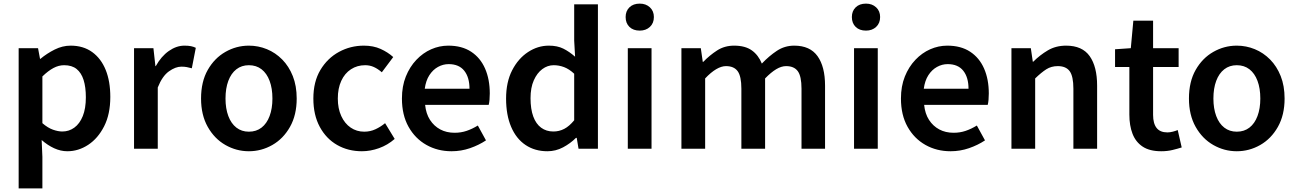

<svg xmlns="http://www.w3.org/2000/svg" viewBox="-20 -821 7158 1060"><path d="M83 219V-555H190L201 -496H203Q239 -526 282 -547.5Q325 -569 370 -569Q440 -569 489 -533.5Q538 -498 563.5 -435Q589 -372 589 -286Q589 -191 555 -124Q521 -57 467 -21.5Q413 14 352 14Q315 14 279 -2.5Q243 -19 210 -48L214 45V219ZM324 -95Q361 -95 390.5 -116.5Q420 -138 437 -180Q454 -222 454 -284Q454 -340 441.5 -379.5Q429 -419 403 -440Q377 -461 334 -461Q304 -461 275 -445.5Q246 -430 214 -399V-141Q244 -115 272.5 -105Q301 -95 324 -95Z M720 0V-555H827L838 -456H840Q870 -510 912 -539.5Q954 -569 998 -569Q1020 -569 1034.5 -566Q1049 -563 1061 -557L1039 -444Q1024 -448 1011.5 -450.5Q999 -453 981 -453Q949 -453 912.5 -427Q876 -401 851 -338V0Z M1354 14Q1285 14 1224.5 -20.5Q1164 -55 1127 -120.5Q1090 -186 1090 -277Q1090 -370 1127 -435Q1164 -500 1224.5 -534.5Q1285 -569 1354 -569Q1406 -569 1453.5 -549.5Q1501 -530 1538 -492.5Q1575 -455 1596.5 -401Q1618 -347 1618 -277Q1618 -186 1581 -120.5Q1544 -55 1483.5 -20.5Q1423 14 1354 14ZM1354 -94Q1395 -94 1424 -116.5Q1453 -139 1468.5 -180.5Q1484 -222 1484 -277Q1484 -333 1468.5 -374.5Q1453 -416 1424 -438.5Q1395 -461 1354 -461Q1314 -461 1285 -438.5Q1256 -416 1240.5 -374.5Q1225 -333 1225 -277Q1225 -222 1240.5 -180.5Q1256 -139 1285 -116.5Q1314 -94 1354 -94Z M1978 14Q1902 14 1841.5 -20.5Q1781 -55 1745.5 -120.5Q1710 -186 1710 -277Q1710 -370 1749 -435Q1788 -500 1851.5 -534.5Q1915 -569 1989 -569Q2041 -569 2081 -551Q2121 -533 2151 -506L2088 -422Q2066 -441 2044 -451Q2022 -461 1996 -461Q1952 -461 1917.5 -438.5Q1883 -416 1864 -374.5Q1845 -333 1845 -277Q1845 -222 1864 -180.5Q1883 -139 1916 -116.5Q1949 -94 1991 -94Q2024 -94 2053 -107.5Q2082 -121 2106 -141L2159 -54Q2120 -20 2072.5 -3Q2025 14 1978 14Z M2473 14Q2396 14 2334 -21Q2272 -56 2235.5 -121Q2199 -186 2199 -277Q2199 -345 2220.5 -398.5Q2242 -452 2278.5 -490.5Q2315 -529 2360.5 -549Q2406 -569 2455 -569Q2530 -569 2581 -535.5Q2632 -502 2658 -442.5Q2684 -383 2684 -305Q2684 -286 2682.5 -269.5Q2681 -253 2678 -242H2327Q2332 -193 2354 -159Q2376 -125 2410.5 -106.5Q2445 -88 2490 -88Q2525 -88 2556 -98.5Q2587 -109 2618 -128L2663 -46Q2624 -20 2575 -3Q2526 14 2473 14ZM2325 -331H2572Q2572 -394 2543 -430.5Q2514 -467 2457 -467Q2426 -467 2398 -451.5Q2370 -436 2350.5 -406Q2331 -376 2325 -331Z M3002 14Q2933 14 2881.5 -20.5Q2830 -55 2802 -120.5Q2774 -186 2774 -277Q2774 -368 2807.5 -433Q2841 -498 2895 -533.5Q2949 -569 3010 -569Q3057 -569 3090 -552.5Q3123 -536 3155 -508L3150 -597V-797H3281V0H3174L3164 -60H3160Q3129 -29 3088.5 -7.5Q3048 14 3002 14ZM3035 -95Q3067 -95 3095 -109.5Q3123 -124 3150 -157V-414Q3122 -440 3094 -450.5Q3066 -461 3037 -461Q3003 -461 2974 -439.5Q2945 -418 2927 -377.5Q2909 -337 2909 -279Q2909 -219 2924 -178Q2939 -137 2967.5 -116Q2996 -95 3035 -95Z M3446 0V-555H3577V0ZM3512 -652Q3476 -652 3455 -672.5Q3434 -693 3434 -727Q3434 -760 3455 -780.5Q3476 -801 3512 -801Q3546 -801 3568 -780.5Q3590 -760 3590 -727Q3590 -693 3568 -672.5Q3546 -652 3512 -652Z M3742 0V-555H3849L3860 -479H3862Q3898 -516 3939 -542.5Q3980 -569 4033 -569Q4094 -569 4130.5 -543Q4167 -517 4186 -470Q4226 -512 4269 -540.5Q4312 -569 4365 -569Q4452 -569 4493.5 -511Q4535 -453 4535 -348V0H4405V-331Q4405 -400 4384.5 -428Q4364 -456 4320 -456Q4294 -456 4265.5 -439Q4237 -422 4204 -388V0H4073V-331Q4073 -400 4052.5 -428Q4032 -456 3988 -456Q3963 -456 3934 -439Q3905 -422 3873 -388V0Z M4695 0V-555H4826V0ZM4761 -652Q4725 -652 4704 -672.5Q4683 -693 4683 -727Q4683 -760 4704 -780.5Q4725 -801 4761 -801Q4795 -801 4817 -780.5Q4839 -760 4839 -727Q4839 -693 4817 -672.5Q4795 -652 4761 -652Z M5228 14Q5151 14 5089 -21Q5027 -56 4990.5 -121Q4954 -186 4954 -277Q4954 -345 4975.5 -398.5Q4997 -452 5033.5 -490.5Q5070 -529 5115.5 -549Q5161 -569 5210 -569Q5285 -569 5336 -535.5Q5387 -502 5413 -442.5Q5439 -383 5439 -305Q5439 -286 5437.5 -269.5Q5436 -253 5433 -242H5082Q5087 -193 5109 -159Q5131 -125 5165.5 -106.5Q5200 -88 5245 -88Q5280 -88 5311 -98.5Q5342 -109 5373 -128L5418 -46Q5379 -20 5330 -3Q5281 14 5228 14ZM5080 -331H5327Q5327 -394 5298 -430.5Q5269 -467 5212 -467Q5181 -467 5153 -451.5Q5125 -436 5105.5 -406Q5086 -376 5080 -331Z M5564 0V-555H5671L5682 -480H5684Q5721 -517 5765 -543Q5809 -569 5866 -569Q5955 -569 5996 -511Q6037 -453 6037 -348V0H5906V-331Q5906 -400 5885.5 -428Q5865 -456 5820 -456Q5784 -456 5756.5 -438.5Q5729 -421 5695 -388V0Z M6391 14Q6327 14 6288.5 -11.5Q6250 -37 6232.5 -82.5Q6215 -128 6215 -188V-451H6136V-549L6223 -555L6237 -707H6346V-555H6487V-451H6346V-187Q6346 -139 6365.5 -114.5Q6385 -90 6425 -90Q6439 -90 6454.5 -94Q6470 -98 6482 -103L6504 -7Q6482 0 6453.5 7Q6425 14 6391 14Z M6808 14Q6739 14 6678.5 -20.5Q6618 -55 6581 -120.5Q6544 -186 6544 -277Q6544 -370 6581 -435Q6618 -500 6678.5 -534.5Q6739 -569 6808 -569Q6860 -569 6907.5 -549.5Q6955 -530 6992 -492.5Q7029 -455 7050.5 -401Q7072 -347 7072 -277Q7072 -186 7035 -120.5Q6998 -55 6937.5 -20.5Q6877 14 6808 14ZM6808 -94Q6849 -94 6878 -116.5Q6907 -139 6922.5 -180.5Q6938 -222 6938 -277Q6938 -333 6922.5 -374.5Q6907 -416 6878 -438.5Q6849 -461 6808 -461Q6768 -461 6739 -438.5Q6710 -416 6694.5 -374.5Q6679 -333 6679 -277Q6679 -222 6694.5 -180.5Q6710 -139 6739 -116.5Q6768 -94 6808 -94Z"/></svg>

Font: Noto Sans JP SemiBold
Style: Regular
Weight: 600
Designer: Ryoko NISHIZUKA  (kana, bopomofo & ideographs); Paul D. Hunt (Latin, Greek & Cyrillic); Sandoll Communications , Soo-you
Foundry: Adobe
Version: Version 2.004-H2;hotconv 1.0.118;makeotfexe 2.5.65603